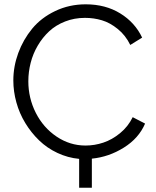

<svg xmlns="http://www.w3.org/2000/svg" viewBox="-20 -734 726 893"><path d="M654.8 -159.2Q625.5 -90.8 555.9 -47.4Q486.3 -3.9 407.2 3.9V139.2H348.1V4.9Q295.4 0 247.1 -22.7Q198.7 -45.4 161.9 -81.1Q125 -116.7 97.7 -161.6Q70.3 -206.5 56.2 -257.6Q42 -308.6 42 -359.9Q42 -424.8 64.9 -487.3Q87.9 -549.8 129.6 -600.6Q171.4 -651.4 236.6 -682.6Q301.8 -713.9 378.9 -713.9Q470.7 -713.9 539.3 -671.6Q607.9 -629.4 641.1 -559.1L585.9 -524.9Q564 -569.8 527.8 -599.1Q491.7 -628.4 454.1 -639.6Q416.5 -650.9 375 -650.9Q325.7 -650.9 282.7 -634Q239.7 -617.2 208.7 -588.4Q177.7 -559.6 155.5 -521.7Q133.3 -483.9 122.6 -441.7Q111.8 -399.4 111.8 -356Q111.8 -277.8 146.5 -209.2Q181.2 -140.6 242.9 -98.9Q304.7 -57.1 377.9 -57.1Q419.9 -57.1 460.4 -70.6Q501 -84 538.3 -114.5Q575.7 -145 597.2 -189Z"/></svg>

Font: Rawline
Style: Regular
Weight: 400
Designer: Matt McInerney, Pablo Impallari, Rodrigo Fuenzalida
Foundry: Matt McInerney, Pablo Impallari, Rodrigo Fuenzalida
Version: Version 4.020;PS 004.020;hotconv 1.0.88;makeotf.lib2.5.64775